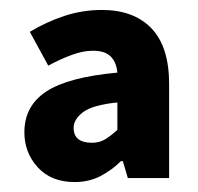

<svg xmlns="http://www.w3.org/2000/svg" viewBox="-20 -733 399 386"><path d="M130 -367Q83 -367 56 -396.5Q29 -426 29 -467Q29 -520 73 -549Q117 -578 216 -587Q214 -608 202.5 -619.5Q191 -631 167 -631Q147 -631 124 -622.5Q101 -614 77 -601L40 -669Q73 -689 109.5 -701Q146 -713 185 -713Q249 -713 284.5 -676Q320 -639 320 -564V-375H237L227 -409H223Q205 -391 182 -379Q159 -367 130 -367ZM165 -446Q180 -446 191.5 -453Q203 -460 216 -472V-527Q166 -522 147 -507.5Q128 -493 128 -476Q128 -446 165 -446Z"/></svg>

Font: Giro Regular
Style: Bold
Weight: 700
Designer: Paul D. Hunt
Foundry: Adobe Systems Incorporated
Version: Version 1.000;PS 1.0;hotconv 1.0.88;makeotf.lib2.5.647800